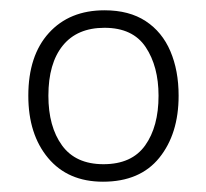

<svg xmlns="http://www.w3.org/2000/svg" viewBox="-20 -744 400 373"><path d="M327 -558Q327 -484 289.5 -437.5Q252 -391 180 -391Q112 -391 73.5 -437Q35 -483 35 -558Q35 -636 75 -680Q115 -724 183 -724Q231 -724 263 -703Q295 -682 311 -644.5Q327 -607 327 -558ZM74 -558Q74 -498 100.5 -461.5Q127 -425 181 -425Q236 -425 262 -461.5Q288 -498 288 -558Q288 -615 263 -652.5Q238 -690 183 -690Q130 -690 102 -655.5Q74 -621 74 -558Z"/></svg>

Font: Noto Sans Oriya ExtraLight
Style: Regular
Weight: 250
Version: Version 2.003